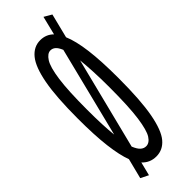

<svg xmlns="http://www.w3.org/2000/svg" viewBox="-248 -693 745 745"><g transform="rotate(-45 125.0 -320.0)"><path d="M53 42 21 26 42 -57Q28 -94 20.5 -155.5Q13 -217 13 -308Q13 -427 26 -496.5Q39 -566 64 -596.5Q89 -627 125 -627Q157 -627 179 -605L198 -682L229 -664L204 -564Q220 -527 228 -464.5Q236 -402 236 -308Q236 -186 223 -116.5Q210 -47 185.5 -18Q161 11 125 11Q90 11 67 -14ZM63 -308Q63 -263 64.5 -227.5Q66 -192 69 -165L162 -537Q154 -556 145 -563.5Q136 -571 125 -571Q108 -571 93.5 -548.5Q79 -526 71 -469Q63 -412 63 -308ZM125 -45Q143 -45 156.5 -66Q170 -87 178 -143.5Q186 -200 186 -308Q186 -357 184 -395.5Q182 -434 179 -462L84 -84Q93 -62 103 -53.5Q113 -45 125 -45Z"/></g></svg>

Font: Inconsolata UltraCondensed
Style: Regular
Weight: 400
Width: 1
Monospace: yes
Designer: Raph Levien, Cyreal, Brenton Simpson
Foundry: Raph Levien, Cyreal, Google
Version: Version 3.000; ttfautohint (v1.8.2.53-6de2)